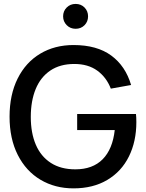

<svg xmlns="http://www.w3.org/2000/svg" viewBox="-20 -970 763 1004"><path d="M30 -360Q30 -474.5 72.2 -559.2Q114.5 -644 190.2 -689.2Q266 -734.5 364.5 -734.5Q487 -734.5 561.8 -679.5Q636.5 -624.5 665.5 -525.5L559.5 -506.5Q536.5 -566 488.5 -600.8Q440.5 -635.5 368.5 -635.5Q294 -635.5 243 -601Q192 -566.5 166.5 -504.2Q141 -442 141 -358.5Q141 -275 167.2 -213.5Q193.5 -152 245.8 -118.2Q298 -84.5 374 -84.5Q464.5 -84.5 516.8 -137.2Q569 -190 580 -290H383.5V-374H691Q693 -357.5 693 -331.5Q693 -230.5 654.2 -152Q615.5 -73.5 541.2 -29.2Q467 15 364.5 15Q267.5 15 191.8 -30Q116 -75 73 -159.8Q30 -244.5 30 -360ZM310 -884.5Q310 -912 328.8 -930.8Q347.5 -949.5 375.5 -949.5Q403.5 -949.5 422 -930.8Q440.5 -912 440.5 -884.5Q440.5 -857 422 -838.2Q403.5 -819.5 375.5 -819.5Q347.5 -819.5 328.8 -838.5Q310 -857.5 310 -884.5Z"/></svg>

Font: Hauora SemiBold
Style: Regular
Weight: 600
Designer: Wayne Shih
Foundry: WCYS
Version: Version 1.001